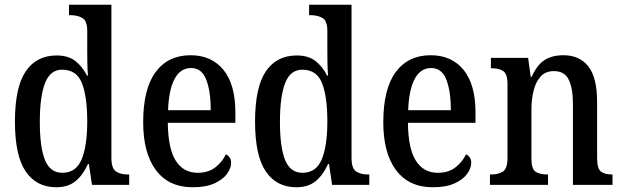

<svg xmlns="http://www.w3.org/2000/svg" viewBox="-20 -780 2628 810"><path d="M217 10Q134 10 88.5 -56.5Q43 -123 43 -267Q43 -412 88.5 -479Q134 -546 219 -546Q268 -546 298 -522.5Q328 -499 347 -461H351Q349 -485 348.5 -513.5Q348 -542 348 -569V-649Q348 -693 327 -704.5Q306 -716 278 -716H271V-760H450V-114Q450 -70 469 -57Q488 -44 518 -44H525V0H368L355 -88H351Q331 -43 299.5 -16.5Q268 10 217 10ZM243 -51Q301 -51 324.5 -108Q348 -165 348 -267Q348 -373 325.5 -429.5Q303 -486 242 -486Q192 -486 170 -429.5Q148 -373 148 -266Q148 -158 170 -104.5Q192 -51 243 -51Z M793 10Q692 10 638 -62Q584 -134 584 -264Q584 -405 636.5 -476Q689 -547 784 -547Q872 -547 922.5 -485.5Q973 -424 973 -305V-262H688Q689 -153 721.5 -102Q754 -51 814 -51Q859 -51 888.5 -74Q918 -97 933 -129Q942 -125 948.5 -116Q955 -107 955 -93Q955 -71 938 -47Q921 -23 885 -6.5Q849 10 793 10ZM869 -315Q869 -395 850 -444Q831 -493 786 -493Q741 -493 716.5 -447Q692 -401 689 -315Z M1230 10Q1147 10 1101.5 -56.5Q1056 -123 1056 -267Q1056 -412 1101.5 -479Q1147 -546 1232 -546Q1281 -546 1311 -522.5Q1341 -499 1360 -461H1364Q1362 -485 1361.5 -513.5Q1361 -542 1361 -569V-649Q1361 -693 1340 -704.5Q1319 -716 1291 -716H1284V-760H1463V-114Q1463 -70 1482 -57Q1501 -44 1531 -44H1538V0H1381L1368 -88H1364Q1344 -43 1312.5 -16.5Q1281 10 1230 10ZM1256 -51Q1314 -51 1337.5 -108Q1361 -165 1361 -267Q1361 -373 1338.5 -429.5Q1316 -486 1255 -486Q1205 -486 1183 -429.5Q1161 -373 1161 -266Q1161 -158 1183 -104.5Q1205 -51 1256 -51Z M1806 10Q1705 10 1651 -62Q1597 -134 1597 -264Q1597 -405 1649.5 -476Q1702 -547 1797 -547Q1885 -547 1935.5 -485.5Q1986 -424 1986 -305V-262H1701Q1702 -153 1734.5 -102Q1767 -51 1827 -51Q1872 -51 1901.5 -74Q1931 -97 1946 -129Q1955 -125 1961.5 -116Q1968 -107 1968 -93Q1968 -71 1951 -47Q1934 -23 1898 -6.5Q1862 10 1806 10ZM1882 -315Q1882 -395 1863 -444Q1844 -493 1799 -493Q1754 -493 1729.5 -447Q1705 -401 1702 -315Z M2047 0V-44H2053Q2082 -44 2101.5 -56Q2121 -68 2121 -115V-425Q2121 -469 2102.5 -480.5Q2084 -492 2056 -492H2051V-536H2208L2219 -456H2223Q2246 -507 2278 -527Q2310 -547 2357 -547Q2425 -547 2462 -500Q2499 -453 2499 -351V-115Q2499 -68 2515.5 -56Q2532 -44 2560 -44H2564V0H2397V-343Q2397 -407 2379.5 -443.5Q2362 -480 2317 -480Q2281 -480 2260.5 -457Q2240 -434 2231 -397Q2222 -360 2222 -318V-110Q2222 -66 2240.5 -55Q2259 -44 2287 -44H2292V0Z"/></svg>

Font: Noto Serif Tamil Condensed Medium
Style: Italic
Weight: 500
Width: 3
Italic angle: -12°
Designer: Indian Type Foundry, Tom Grace, and the Monotype Design Team
Foundry: Monotype Imaging Inc.
Version: Version 2.003; ttfautohint (v1.8.4.7-5d5b)